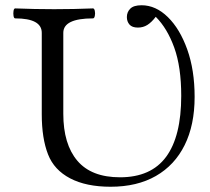

<svg xmlns="http://www.w3.org/2000/svg" viewBox="-20 -698 801 731"><path d="M401 13Q308 13 247 -19Q186 -51 163 -110Q139 -171 139 -263V-573Q139 -628 38 -628Q33 -628 31.5 -637.5Q30 -647 31.5 -656.5Q33 -666 38 -666Q112 -663 186 -663Q261 -663 334 -666Q339 -666 341 -656.5Q343 -647 341 -637.5Q339 -628 334 -628Q221 -628 221 -573V-265Q221 -149 274.5 -86Q328 -23 437 -23Q555 -23 612.5 -101Q670 -179 670 -333Q670 -443 643.5 -516.5Q617 -590 573 -634Q557 -613 541 -603Q525 -593 505 -593Q483 -593 473 -604.5Q463 -616 463 -633Q463 -652 476 -665Q489 -678 519 -678Q573 -678 619 -633Q665 -588 693 -509.5Q721 -431 721 -329Q721 -222 683 -145.5Q645 -69 573.5 -28Q502 13 401 13Z"/></svg>

Font: Junicode SmExp
Style: Regular
Weight: 400
Width: 6
Designer: Peter S. Baker
Version: Version 2.205; ttfautohint (v1.8.4)